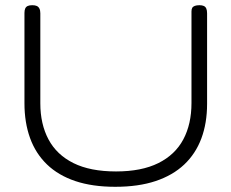

<svg xmlns="http://www.w3.org/2000/svg" viewBox="-20 -707 889 738"><path d="M423 11Q335 11 269.5 -11Q204 -33 160.5 -75Q117 -117 95.5 -176.5Q74 -236 74 -310V-657Q74 -668 77 -674.5Q80 -681 86.5 -684Q93 -687 104 -687Q115 -687 121.5 -684Q128 -681 131.5 -674Q135 -667 135 -656V-310Q135 -230 166.5 -171Q198 -112 262.5 -80Q327 -48 426 -48Q524 -48 588.5 -80Q653 -112 684.5 -171Q716 -230 716 -311V-663Q716 -672 719 -677Q722 -682 729 -684.5Q736 -687 747 -687Q757 -687 763.5 -684Q770 -681 773 -674Q776 -667 776 -656V-308Q776 -234 754 -175Q732 -116 688 -74.5Q644 -33 578 -11Q512 11 423 11Z"/></svg>

Font: Fredoka SemiExpanded Light
Style: Regular
Weight: 300
Width: 6
Designer: Ben Nathan
Foundry: Milena B. Brandão, Ben Nathan
Version: Version 2.001